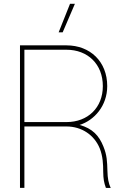

<svg xmlns="http://www.w3.org/2000/svg" viewBox="-20 -959 652 980"><path d="M82 0H104.5V-313.5H319.3C397.9 -313.5 461.9 -269 489.3 -201.2C504.9 -161.6 506.8 -120.6 506.8 -82C507.3 -46.4 510.7 -26.9 520.5 0L544.9 0.5C533.7 -25.4 529.3 -47.4 528.3 -86.9C526.9 -135.3 525.9 -166.5 508.3 -210C485.4 -268.1 450.7 -303.7 386.2 -321.3C460.9 -344.7 527.3 -418.5 527.3 -519.5C527.3 -644.5 440.4 -727.5 319.3 -727.5H82ZM279.3 -793.9H299.8L362.3 -939.5H337.4ZM104.5 -335.9V-705.1H319.3C428.2 -705.1 504.9 -631.3 504.9 -519.5C504.9 -409.2 428.2 -335.9 319.3 -335.9Z"/></svg>

Font: Raveo Display Display Thin
Style: Regular
Weight: 100
Designer: Jakub Foglar, Rasmus Andersson (Inter)
Foundry: Jakubfoglar.com
Version: Version 1.100;Glyphs 3.2.3 (3260)